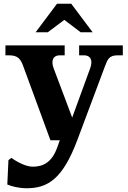

<svg xmlns="http://www.w3.org/2000/svg" viewBox="-20 -748 684 1024"><path d="M104 -395 249 0H299L285 39C257 117 211 141 155 141C121 141 75 119 41 94L25 106L19 236C42 246 81 256 122 256C237 256 315 204 392 0L540 -395C554 -432 562 -453 608 -453H635V-506H402V-453H429C462 -453 477 -427 461 -384L365 -121L266 -384C250 -427 265 -453 298 -453H325V-506H9V-453H28C76 -453 90 -433 104 -395ZM170 -576H235L323 -642L410 -576H474L360 -728H284Z"/></svg>

Font: LT Superior Serif ExtraBold
Style: Regular
Weight: 800
Designer: Daniel Lyons
Foundry: LyonsType
Version: Version 2.120;FEAKit 1.0